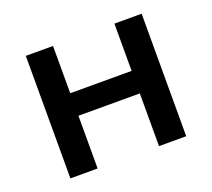

<svg xmlns="http://www.w3.org/2000/svg" viewBox="-92 -612 805 729"><g transform="rotate(-20 311.0 -247.5)"><path d="M76.5 0V-495H186.5V-304H434.5V-495H544.5V0H434.5V-213H186.5V0Z"/></g></svg>

Font: Geologica
Style: Regular
Weight: 400
Designer: Sindre Bremnes, Frode Helland
Foundry: Monokrom Skriftforlag AS
Version: Version 1.010; ttfautohint (v1.8.4.7-5d5b);gftools[0.9.28]